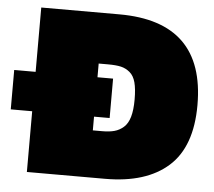

<svg xmlns="http://www.w3.org/2000/svg" viewBox="-63 -697 836 749"><g transform="rotate(5 354.5 -322.0)"><path d="M375 -644Q709 -644 709 -317.9Q709 -154.8 622.3 -77.4Q535.6 0 375 0H68.8V-237.8H-15.1V-392.1H68.8V-644ZM347.2 -184.1Q376 -184.1 395.5 -189.5Q415 -194.8 431.2 -209Q447.3 -223.1 455.1 -250Q462.9 -276.9 462.9 -317.9Q462.9 -359.4 456.1 -385Q449.2 -410.6 433.3 -423.8Q417.5 -437 398.2 -441.4Q378.9 -445.8 347.2 -445.8H311V-392.1H372.1V-237.8H311V-184.1Z"/></g></svg>

Font: Kanit Black
Style: Regular
Weight: 900
Designer: Katatrad Team
Foundry: CadsonDemak
Version: Version 1.000;PS 001.000;hotconv 1.0.88;makeotf.lib2.5.64775